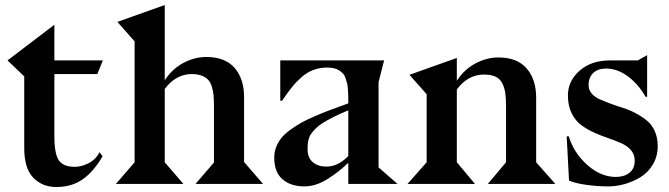

<svg xmlns="http://www.w3.org/2000/svg" viewBox="-20 -730 2655 762"><path d="M195.8 -631.8V-490.2H388.2L366.2 -436H195.8V-189.9Q195.8 -119.1 213.6 -93.5Q231.4 -67.9 276.9 -67.9Q303.2 -67.9 331.5 -82.3Q359.9 -96.7 375 -126L387.2 -109.9Q350.6 -47.4 307.1 -17.6Q263.7 12.2 204.1 12.2Q147.5 12.2 111.8 -24.9Q76.2 -62 76.2 -142.1V-426.8L9.8 -490.2Z M633.8 -710V-411.1Q662.6 -456.1 707.3 -480Q752 -503.9 798.8 -503.9Q873 -503.9 910.9 -460.7Q948.7 -417.5 948.7 -344.2V-85.9H949.7L1023.9 0H755.9L829.1 -85V-310.1Q829.1 -335.4 827.4 -353Q825.7 -370.6 820.3 -387.5Q814.9 -404.3 805.2 -414.3Q795.4 -424.3 779.3 -430.2Q763.2 -436 740.7 -436Q678.2 -436 633.8 -377V-85.9L708 0H439.9L514.2 -85.9V-565.9L445.8 -643.1Z M1362.3 -110.8V-292Q1329.6 -278.8 1304 -265.9Q1278.3 -252.9 1261.5 -242.4Q1244.6 -231.9 1232.9 -220Q1221.2 -208 1214.8 -199.2Q1208.5 -190.4 1205.3 -178.5Q1202.1 -166.5 1201.4 -158.7Q1200.7 -150.9 1200.7 -138.2Q1200.7 -104 1221.4 -86.4Q1242.2 -68.8 1275.4 -68.8Q1321.8 -68.8 1362.3 -110.8ZM1557.6 0H1362.3V-84Q1324.2 -46.9 1278.3 -18.6Q1232.4 9.8 1188.5 9.8Q1133.8 9.8 1101.1 -18.6Q1068.4 -46.9 1068.4 -105Q1068.4 -126.5 1075.9 -146Q1083.5 -165.5 1095.9 -181.4Q1108.4 -197.3 1129.9 -213.1Q1151.4 -229 1173.6 -241.7Q1195.8 -254.4 1228.8 -268.6Q1261.7 -282.7 1291.3 -293.9Q1320.8 -305.2 1362.3 -319.8Q1362.3 -338.4 1362.1 -349.1Q1361.8 -359.9 1360.8 -375.5Q1359.9 -391.1 1357.4 -400.1Q1355 -409.2 1351.1 -420.7Q1347.2 -432.1 1340.8 -438.5Q1334.5 -444.8 1325.9 -450.7Q1317.4 -456.5 1305.4 -459.2Q1293.5 -461.9 1278.3 -461.9Q1249.5 -461.9 1224.4 -452.6Q1199.2 -443.4 1177.2 -424.1Q1155.3 -404.8 1138.2 -383.5Q1121.1 -362.3 1099.6 -330.1H1092.3V-490.2H1504.4L1482.4 -403.8V-64.9H1483.4Z M2184.1 0H1916L1988.3 -85.9V-308.1Q1988.3 -340.3 1985.4 -360.8Q1982.4 -381.3 1973.4 -399.4Q1964.4 -417.5 1946.5 -425.8Q1928.7 -434.1 1900.4 -434.1Q1837.4 -434.1 1793 -375V-85.9L1865.2 0H1597.2L1673.3 -85.9V-356L1605 -433.1L1793 -500V-409.2Q1821.8 -454.1 1866.5 -478Q1911.1 -502 1958 -502Q2032.2 -502 2070.1 -458.5Q2107.9 -415 2107.9 -341.8V-85.9Z M2229 -189H2237.3Q2257.3 -123 2310.8 -75.4Q2364.3 -27.8 2424.3 -27.8Q2457 -27.8 2478 -44.2Q2499 -60.5 2499 -92.8Q2499 -116.7 2484.4 -133.8Q2469.7 -150.9 2446.3 -161.4Q2422.9 -171.9 2394.8 -181.4Q2366.7 -190.9 2338.4 -203.6Q2310.1 -216.3 2286.6 -233.6Q2263.2 -251 2248.5 -281Q2233.9 -311 2233.9 -351.1Q2233.9 -408.7 2280.3 -449.5Q2326.7 -490.2 2400.9 -490.2H2511.2L2548.3 -511.2V-345.2L2542 -346.2Q2513.7 -396 2471.9 -427Q2430.2 -458 2384.3 -458Q2351.6 -457.5 2333.7 -439.7Q2315.9 -421.9 2315.9 -392.1Q2315.9 -374 2327.6 -359.6Q2339.4 -345.2 2358.6 -336.7Q2377.9 -328.1 2402.6 -318.8Q2427.2 -309.6 2453.1 -301.5Q2479 -293.5 2503.7 -280.3Q2528.3 -267.1 2547.6 -251.2Q2566.9 -235.4 2578.6 -209.5Q2590.3 -183.6 2590.3 -150.9Q2590.3 -109.4 2571 -77.1Q2551.8 -44.9 2521.5 -26.6Q2491.2 -8.3 2458.5 0.7Q2425.8 9.8 2394 9.8Q2352.5 9.8 2308.8 3.9Q2265.1 -2 2238.3 -13.2Z"/></svg>

Font: Bluu Next
Style: Bold
Weight: 700
Designer: Jean-Baptiste Morizot, Igor Stepanchenko (Cyrillic)
Foundry: Igor Stepanchenko
Version: Version 1.005